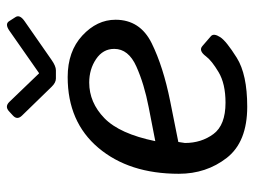

<svg xmlns="http://www.w3.org/2000/svg" viewBox="-112 -628 749 566"><g transform="rotate(-90 263.0 -345.5)"><path d="M204.6 -655.8Q190.9 -669.9 205.1 -682.6L217.3 -693.8Q231.4 -707 245.1 -692.9L329.1 -605.5H330.1L455.1 -692.9Q474.6 -706.5 482.9 -693.8L495.1 -674.8Q503.4 -662.1 482.9 -647.9L368.7 -568.4Q350.6 -555.7 338.4 -555.7H314Q301.8 -555.7 289.6 -568.4ZM33.2 -193.4Q33.2 -339.8 109.6 -430.4Q186 -521 318.4 -521Q394 -521 440.7 -477.8Q487.3 -434.6 487.3 -379.9Q487.3 -307.6 418.2 -273.4Q349.1 -239.3 247.1 -218.8L127 -194.8Q124 -176.3 124 -175.3Q124 -127 150.4 -91.3Q176.8 -55.7 242.7 -55.7Q298.8 -55.7 333 -76.2Q367.2 -96.7 379.4 -113.3Q396.5 -136.2 410.2 -123.5L439 -98.6Q448.2 -90.3 436 -71.3Q424.8 -53.7 375.5 -22.7Q326.2 8.3 231 8.3Q127 8.3 80.1 -52Q33.2 -112.3 33.2 -193.4ZM129.4 -262.7 229.5 -282.2Q297.9 -295.4 349.6 -318.6Q401.4 -341.8 401.4 -383.8Q401.4 -417 371.3 -437.3Q341.3 -457.5 302.2 -457.5Q243.2 -457.5 197 -412.6Q150.9 -367.7 129.4 -262.7Z"/></g></svg>

Font: Istok Web
Style: BoldItalic
Weight: 700
Italic angle: -13°
Designer: Andrey V. Panov
Foundry: Andrey V. Panov
Version: Version 1.0.2g